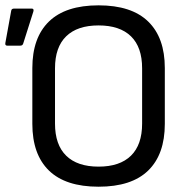

<svg xmlns="http://www.w3.org/2000/svg" viewBox="-20 -687 710 719"><path d="M101.1 -223.1V-432.1Q101.1 -545.9 163.3 -606.4Q225.6 -667 349.1 -667Q472.7 -667 534.9 -606.4Q597.2 -545.9 597.2 -432.1V-223.1Q597.2 -108.9 534.9 -48.3Q472.7 12.2 349.1 12.2Q225.6 12.2 163.3 -48.3Q101.1 -108.9 101.1 -223.1ZM6.8 -516.1Q-1.5 -516.1 0 -525.9L22 -647Q23.4 -654.8 32.2 -654.8H99.1Q107.9 -654.8 105 -644L66.9 -523.9Q64.5 -516.1 56.2 -516.1ZM512.2 -224.1V-431.2Q512.2 -510.3 470.5 -551Q428.7 -591.8 349.1 -591.8Q269.5 -591.8 227.8 -551Q186 -510.3 186 -431.2V-224.1Q186 -145 227.8 -104Q269.5 -63 349.1 -63Q428.7 -63 470.5 -104Q512.2 -145 512.2 -224.1Z"/></svg>

Font: Sofia Sans
Style: Regular
Weight: 400
Designer: Botio Nikoltchev, Ani Petrova
Foundry: lettersoup
Version: Version 4.100